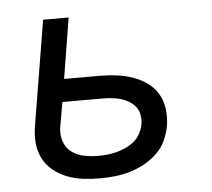

<svg xmlns="http://www.w3.org/2000/svg" viewBox="-44 -567 687 622"><g transform="rotate(-5 300.0 -256.0)"><path d="M256 8Q228 8 200.5 4.5Q173 1 148.5 -9Q124 -19 104 -35.5Q84 -52 72.5 -75.5Q61 -99 59 -126Q57 -153 62 -181L118 -520H201L169 -323H286Q313 -323 340 -319.5Q367 -316 391.5 -307.5Q416 -299 437.5 -284Q459 -269 472 -247Q485 -225 488.5 -198Q492 -171 488 -144Q484 -120 473 -96Q462 -72 443 -54Q424 -36 401 -23.5Q378 -11 353.5 -4Q329 3 304.5 5.5Q280 8 256 8ZM256 -65Q272 -65 287 -66.5Q302 -68 317.5 -72Q333 -76 348 -83Q363 -90 375.5 -100.5Q388 -111 395.5 -125.5Q403 -140 406 -155Q408 -171 405.5 -186Q403 -201 394 -212Q385 -223 372.5 -230.5Q360 -238 346 -242Q332 -246 316.5 -247.5Q301 -249 286 -249H157L143 -169Q139 -146 146 -123.5Q153 -101 170 -88Q187 -75 210 -70Q233 -65 256 -65Z"/></g></svg>

Font: Iosevka SS04 Extended
Style: Italic
Weight: 400
Width: 7
Italic angle: -9°
Monospace: yes
Designer: Belleve Invis
Foundry: Belleve Invis
Version: Version 19.0.0; ttfautohint (v1.8.4)